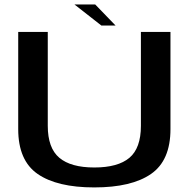

<svg xmlns="http://www.w3.org/2000/svg" viewBox="-20 -814 842 838"><path d="M391.5 4Q229 4 144.2 -54.8Q59.5 -113.5 59.5 -250.5V-674.5H188.5V-265Q188.5 -168 238.8 -125.5Q289 -83 391.8 -83Q494.5 -83 544.8 -125.2Q595 -167.5 595 -265V-674.5H724V-250.5Q724 -113.5 639.2 -54.8Q554.5 4 391.5 4ZM422.5 -702.5 305 -794.5H395.5L484.5 -702.5Z"/></svg>

Font: Anybody ExtraExpanded Medium
Style: Regular
Weight: 500
Width: 8
Designer: Tyler Finck
Foundry: Etcetera Type Company
Version: Version 1.010; ttfautohint (v1.8.3) -l 8 -r 50 -G 200 -x 14 